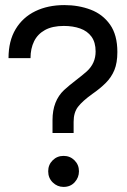

<svg xmlns="http://www.w3.org/2000/svg" viewBox="-20 -726 500 755"><path d="M269.5 -203H186.5V-254Q186.5 -329 232 -372Q253 -391 278.5 -410.5Q304 -430 321.5 -445.5Q356 -477 356 -523.5Q356 -559.5 339.8 -581.8Q323.5 -604 295.2 -614Q267 -624 231 -624Q186 -624 157 -608Q128 -592 114 -563.5Q100 -535 100 -497.5H13.5Q13.5 -565 41.5 -611.5Q69.5 -658 119 -682Q168.5 -706 233 -706Q289 -706 336.5 -688Q384 -670 412.8 -629.2Q441.5 -588.5 441.5 -521.5Q441.5 -479 429.8 -450.5Q418 -422 396 -400Q374 -378 343 -356.5Q304 -328.5 286.8 -306Q269.5 -283.5 269.5 -247ZM230 9Q205.5 9 187.5 -8.5Q169.5 -26 169.5 -52.5Q169.5 -78 187 -95.5Q204.5 -113 230 -113Q255.5 -113 273 -95.5Q290.5 -78 290.5 -52.5Q290.5 -28 273.8 -9.5Q257 9 230 9Z"/></svg>

Font: Acari Sans Neue SemiBold
Style: Regular
Weight: 600
Designer: Alfredo Marco Pradil (font), Cristiano Sobral (main changes)
Foundry: Hanken Design Co. (font), Cristiano Sobral (main changes)
Version: Version 2.459;March 19, 2022;FontCreator 14.0.0.2808 64-bit;